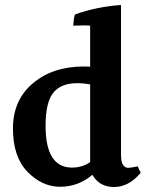

<svg xmlns="http://www.w3.org/2000/svg" viewBox="-20 -785 610 771"><path d="M289 -451Q225 -451 194 -412.5Q163 -374 163 -280Q163 -112 269 -112Q310 -112 342 -134V-446Q315 -451 289 -451ZM545 -91Q497 -34 438 -34Q379 -34 351 -83Q294 -35 221.5 -35Q149 -35 90.5 -95Q32 -155 32 -269Q32 -383 112 -450.5Q192 -518 316 -518Q333 -518 342 -517V-682Q332 -683 315 -683Q298 -683 274 -682Q276 -713 281 -727Q368 -758 466 -765V-162Q466 -111 496 -111Q503 -111 533 -117Z"/></svg>

Font: Halant SemiBold
Style: Regular
Weight: 600
Designer: Hitesh Malaviya (Devanagari), Satya Rajpurohit (Latin)
Foundry: Indian Type Foundry
Version: Version 1.101;PS 1.0;hotconv 1.0.78;makeotf.lib2.5.61930; tt